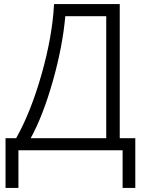

<svg xmlns="http://www.w3.org/2000/svg" viewBox="-20 -734 710 938"><path d="M7 -59H59Q131 -187 183.5 -372.5Q236 -558 244 -714H565V-59H641V184H579V0H70V184H7ZM499 -59V-655H299Q286 -507 238 -337.5Q190 -168 130 -59Z"/></svg>

Font: OpenSansMMV
Style: Light
Weight: 300
Foundry: Ascender Corporation
Version: Version 4.001